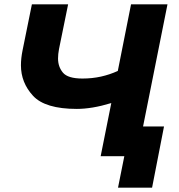

<svg xmlns="http://www.w3.org/2000/svg" viewBox="-20 -720 823 885"><path d="M584 -700H752L612 0H444L493 -245Q447 -231 407.5 -224.5Q368 -218 334 -218Q188 -218 132.2 -278.5Q76.5 -339 76.5 -419Q76.5 -451 84 -488L127 -700H294L252 -494Q247.5 -470 247.5 -450.5Q247.5 -412 270.2 -385Q293 -358 360 -358Q405 -358 445.5 -367Q486 -376 523 -393ZM524 145 553 0H444L473 -137H736L681 145Z"/></svg>

Font: Argentum Sans SemiBold
Style: Italic
Weight: 600
Italic angle: -11°
Designer: Julieta Ulanovsky (font), Cristiano Sobral (main changes and remaster)
Foundry: Julieta Ulanovsky (font), Cristiano Sobral (main changes and remaster)
Version: Version 2.007;June 15, 2022;FontCreator 14.0.0.2814 64-bit; 